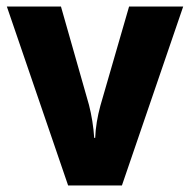

<svg xmlns="http://www.w3.org/2000/svg" viewBox="-20 -620 583 589"><path d="M189 -51H354L542 -600H376L288 -296C279 -263 273 -228 272 -197H269C267 -230 261 -267 253 -298L167 -600H1Z"/></svg>

Font: Noto Sans Tamil UI SemiCondensed ExtraBold
Style: Regular
Weight: 800
Width: 4
Designer: Jelle Bosma - Monotype Design Team
Foundry: Monotype Imaging Inc.
Version: Version 2.004